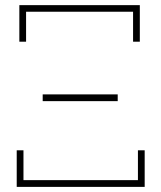

<svg xmlns="http://www.w3.org/2000/svg" viewBox="-20 -731 630 751"><path d="M55.7 -567.9V-710.9H526.9V-567.9H500.5V-685.1H82V-567.9ZM147 -335.4V-361.8H440.4V-335.4ZM45.4 0V-143.1H71.8V-26.4H519.5V-143.1H545.9V0Z"/></svg>

Font: Roboto Slab Thin
Style: Regular
Weight: 100
Designer: Google
Version: Version 2.000; ttfautohint (v1.8.1.43-b0c9)